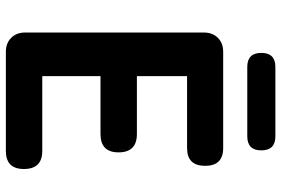

<svg xmlns="http://www.w3.org/2000/svg" viewBox="-172 -786 958 654"><g transform="rotate(90 307.0 -459.0)"><path d="M494.1 0H156.2Q127 0 108.9 -18.1Q90.8 -36.1 90.8 -65.4V-674.8Q90.8 -704.1 108.9 -722.2Q127 -740.2 156.2 -740.2H484.4Q544.9 -740.2 544.9 -678.7Q544.9 -617.2 484.4 -617.2H239.3V-446.3H436.5Q499 -446.3 499 -383.8Q499 -322.3 436.5 -322.3H239.3V-124H494.1Q555.7 -124 555.7 -61.5Q555.7 0 494.1 0ZM444.3 -822.3H208Q160.2 -822.3 160.2 -870.1Q160.2 -918 208 -918H444.3Q492.2 -918 492.2 -870.1Q492.2 -822.3 444.3 -822.3Z"/></g></svg>

Font: GenSenMaruGothic TW TTF Bold
Style: Regular
Weight: 700
Version: Version 1.301